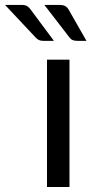

<svg xmlns="http://www.w3.org/2000/svg" viewBox="-112 -744 372 764"><path d="M164.5 -506.5V0H75V-506.5ZM123.5 -724.5Q140 -724.5 148.5 -719.2Q157 -714 163 -702.5L232 -581.5H195Q184.5 -581.5 177.2 -584.5Q170 -587.5 164 -595.5L64.5 -724.5ZM-27 -724.5Q-10.5 -724.5 -2.8 -719Q5 -713.5 12.5 -702.5L102.5 -581.5H59.5Q49.5 -581.5 42.8 -584.8Q36 -588 29 -595.5L-92 -724.5Z"/></svg>

Font: Lato 2
Style: Regular
Weight: 400
Designer: Lukasz Dziedzic with Adam Twardoch and Botio Nikoltchev
Foundry: tyPoland Lukasz Dziedzic
Version: Version 2.015; 2015-08-06; http://www.latofonts.com/